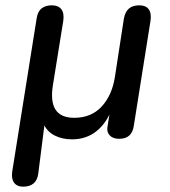

<svg xmlns="http://www.w3.org/2000/svg" viewBox="-20 -515 640 722"><path d="M67 187Q44 187 33 172Q22 157 26 130L118 -447Q122 -472 136.5 -483.5Q151 -495 175 -495Q199 -495 210.5 -480.5Q222 -466 218 -437L179 -195Q169 -133 189 -102.5Q209 -72 259 -72Q323 -72 362 -114Q401 -156 412 -225L446 -446Q451 -471 465 -483Q479 -495 504 -495Q528 -495 539 -480.5Q550 -466 546 -437L483 -41Q476 7 428 7Q405 7 393 -5.5Q381 -18 384 -37L395 -107H401Q381 -52 342.5 -21.5Q304 9 251 9Q213 9 184.5 -6Q156 -21 143 -51L148 -52L124 137Q121 162 106.5 174.5Q92 187 67 187Z"/></svg>

Font: Nunito ExtraLight SemiBold
Style: Italic
Weight: 600
Italic angle: -9°
Version: Version 3.602